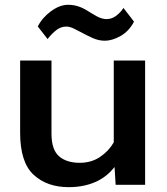

<svg xmlns="http://www.w3.org/2000/svg" viewBox="-20 -771 695 801"><path d="M64 -217.3Q64 -94.2 119.9 -42.2Q175.8 9.8 266.6 9.8Q327.1 9.8 375.5 -10.7Q423.8 -31.2 456.5 -72.8H458L462.4 0H585.4V-518.6H454.6V-177.2Q433.6 -140.6 397.2 -116.2Q360.8 -91.8 313 -91.8Q257.8 -91.8 226.3 -119.1Q194.8 -146.5 194.8 -213.4V-518.6H64ZM137.7 -660.6 178.7 -607.9Q188.5 -622.6 210 -641.4Q231.4 -660.2 256.3 -660.2Q271.5 -660.2 289.3 -651.1Q307.1 -642.1 325.2 -632.8Q341.8 -623.5 366.7 -612.3Q391.6 -601.1 417.5 -601.1Q447.8 -601.1 482.9 -620.8Q518.1 -640.6 539.1 -680.7L495.1 -737.8Q482.9 -718.8 464.6 -705.1Q446.3 -691.4 424.8 -691.4Q404.8 -691.4 384 -702.9Q363.3 -714.4 345.7 -725.6Q325.7 -738.3 305.9 -744.6Q286.1 -751 264.2 -751Q229 -751 192.4 -723.9Q155.8 -696.8 137.7 -660.6Z"/></svg>

Font: Roboto Flex
Style: wght 600 wdth 140 opsz 13.0 GRAD 0.00 slnt 0.00 XTRA 468 XOPQ 96 YOPQ 79 YTLC 514 YTUC 712 YTAS 750 YTDE -203.00 YTFI 738
Weight: 600
Width: 8
Designer: Berlow after Robertson
Foundry: Google
Version: Version 3.100